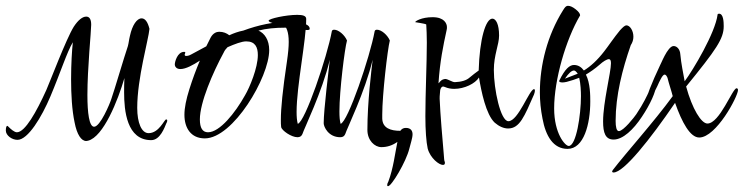

<svg xmlns="http://www.w3.org/2000/svg" viewBox="-63 -504 2553 659"><path d="M239 -21C292 -34 342 -160 364 -236C363 -219 363 -202 363 -187C363 -124 372 -23 456 -23C487 -23 502 -67 508 -81C510 -84 511 -87 511 -90C511 -93 510 -94 507 -94C501 -94 483 -47 447 -47C423 -47 408 -82 408 -134C408 -236 447 -369 450 -405C444 -429 435 -441 423 -441C407 -441 391 -418 383 -381C382 -378 382 -375 381 -372L378 -355C377 -352 377 -349 376 -346C363 -308 329 -192 319 -164C314 -148 281 -69 260 -69C243 -69 237 -117 237 -178C237 -270 250 -397 250 -419C250 -438 244 -447 233 -447C220 -447 205 -435 190 -412C164 -370 108 -222 96 -195C62 -120 23 -50 -5 -50C-14 -50 -26 -61 -34 -69C-36 -71 -37 -72 -38 -72C-41 -72 -43 -66 -43 -56C-43 -39 -22 -24 -3 -24C33 -24 80 -102 110 -173C145 -256 167 -326 187 -359C184 -332 181 -284 181 -232C181 -180 184 -126 193 -84C201 -42 216 -20 233 -20C235 -20 237 -21 239 -21Z M640 -29C737 -29 861 -239 861 -332C861 -367 845 -390 824 -399C851 -406 882 -409 915 -409C942 -409 971 -401 992 -401C997 -401 1000 -402 1000 -405C1000 -414 992 -420 977 -424C962 -428 947 -430 932 -430C879 -430 823 -418 772 -399C756 -396 739 -390 724 -383C715 -390 704 -395 689 -395C680 -395 668 -390 660 -375L645 -345C624 -334 606 -324 593 -317C586 -313 580 -312 576 -312C573 -312 571 -313 571 -316C571 -317 571 -319 572 -320C572 -321 573 -322 573 -323C573 -325 572 -326 569 -326C546 -326 537 -292 537 -283C537 -275 543 -267 556 -267C575 -267 600 -281 623 -296C610 -265 598 -233 587 -198C576 -163 570 -134 570 -110C570 -65 592 -29 640 -29ZM651 -50C632 -50 623 -65 623 -94C623 -152 667 -254 705 -324C708 -331 713 -337 718 -342C743 -353 767 -362 782 -362C813 -362 822 -342 822 -315C822 -271 794 -204 778 -177C744 -116 691 -50 651 -50Z M1269 135C1281 135 1331 51 1342 6C1346 -11 1353 -30 1353 -43C1353 -55 1347 -65 1330 -65C1322 -65 1316 -62 1311 -55C1278 -55 1250 -64 1249 -97V-111C1249 -178 1267 -334 1275 -365C1267 -384 1246 -402 1231 -402C1226 -402 1224 -400 1223 -397C1207 -309 1131 -85 1106 -79C1103 -90 1102 -104 1102 -122C1102 -192 1120 -337 1128 -365C1120 -384 1099 -402 1084 -402C1079 -402 1077 -400 1076 -397C1060 -309 984 -85 959 -79C956 -90 955 -104 955 -120C955 -209 988 -365 988 -439C988 -450 976 -453 957 -453C919 -453 859 -440 859 -433C859 -426 888 -421 909 -421C920 -412 928 -395 928 -360C928 -343 926 -321 922 -294C907 -194 901 -132 901 -93C901 -84 901 -75 902 -68C904 -56 937 -33 958 -33C967 -33 972 -37 975 -44C980 -61 1043 -189 1069 -299C1066 -270 1048 -127 1048 -81C1048 -69 1064 -33 1105 -33C1114 -33 1119 -37 1122 -44C1127 -61 1190 -189 1216 -299C1212 -264 1198 -154 1198 -58C1198 -22 1223 1 1246 1C1266 1 1284 -5 1301 -17C1293 22 1287 74 1270 119C1267 124 1266 128 1266 131C1266 134 1267 135 1269 135Z M1457 62C1462 62 1464 60 1464 55C1464 53 1464 51 1463 50C1462 49 1461 40 1460 24C1456 -22 1448 -114 1446 -165C1446 -170 1446 -176 1447 -184C1447 -199 1452 -207 1458 -207C1460 -207 1462 -206 1465 -205C1474 -201 1485 -199 1496 -199C1531 -199 1568 -217 1581 -238C1589 -190 1605 -111 1635 -83C1650 -70 1666 -63 1681 -63C1721 -63 1737 -105 1770 -180C1772 -186 1773 -190 1773 -193C1773 -196 1772 -198 1770 -198C1754 -198 1716 -88 1682 -88C1655 -88 1632 -197 1632 -264C1632 -315 1650 -351 1650 -382C1650 -421 1639 -440 1627 -440C1604 -440 1583 -370 1580 -262C1570 -255 1560 -247 1549 -238C1538 -228 1521 -223 1498 -222C1489 -222 1474 -233 1465 -233C1463 -233 1462 -232 1460 -232C1449 -229 1447 -222 1442 -218C1447 -293 1458 -346 1470 -401C1471 -404 1471 -408 1471 -411C1471 -423 1462 -445 1422 -445C1383 -445 1362 -431 1362 -428C1360 -428 1397 -423 1400 -420C1401 -404 1402 -382 1402 -358C1402 -287 1397 -182 1397 -105C1397 -57 1400 -17 1405 6C1414 39 1444 62 1457 62Z M1885 7C1941 7 1963 -78 1963 -156C1963 -175 1963 -219 1948 -248C1963 -257 1979 -268 1995 -282C2007 -293 2020 -301 2027 -301C2032 -301 2034 -296 2034 -287C2034 -255 2007 -153 2007 -87C2007 -48 2015 -25 2043 -25C2075 -25 2111 -59 2140 -103C2169 -146 2189 -191 2189 -212C2189 -217 2188 -219 2185 -219C2170 -219 2170 -185 2121 -112C2115 -103 2077 -54 2061 -54C2053 -54 2050 -69 2050 -89C2050 -176 2073 -266 2102 -349C2108 -358 2111 -368 2111 -378C2111 -399 2099 -417 2087 -417C2082 -417 2075 -411 2065 -400C2045 -376 2023 -343 2011 -328C1988 -298 1964 -276 1941 -262C1933 -273 1922 -281 1907 -281C1892 -281 1876 -267 1857 -228V-227C1856 -227 1856 -227 1856 -227V-226C1856 -223 1860 -221 1868 -221C1872 -221 1877 -222 1882 -223C1898 -227 1912 -232 1925 -237C1930 -217 1931 -189 1931 -174C1931 -110 1915 -3 1889 -3C1877 -3 1839 -45 1839 -132C1839 -230 1879 -368 1928 -451V-452C1928 -457 1923 -464 1913 -472C1903 -480 1894 -484 1887 -484C1879 -484 1876 -479 1869 -468C1816 -383 1790 -282 1790 -187C1790 -157 1793 -127 1799 -97C1810 -37 1836 7 1885 7ZM1876 -234C1889 -253 1899 -262 1907 -262C1911 -262 1915 -258 1920 -251Z M2043 88C2078 88 2168 -25 2254 -151C2278 -83 2306 -32 2337 -32C2395 -32 2470 -173 2470 -195C2470 -199 2468 -201 2465 -201C2451 -201 2407 -80 2365 -80C2344 -80 2313 -130 2292 -207C2396 -335 2421 -371 2421 -414C2421 -429 2420 -457 2405 -457C2402 -457 2400 -456 2400 -454C2392 -391 2316 -264 2287 -225C2282 -253 2275 -285 2272 -318C2271 -334 2261 -346 2249 -346C2228 -346 2204 -280 2203 -281C2174 -220 2154 -168 2154 -157C2154 -152 2155 -150 2158 -150C2162 -150 2167 -155 2172 -165C2176 -172 2180 -181 2184 -190L2193 -208C2197 -217 2201 -226 2205 -233C2210 -243 2215 -248 2218 -248C2222 -248 2225 -244 2228 -237C2233 -216 2241 -194 2246 -174C2181 -85 2087 19 2040 80C2039 83 2038 84 2038 84C2038 87 2040 88 2043 88Z"/></svg>

Font: Comforter
Style: Regular
Weight: 400
Designer: Robert E. Leuschke
Foundry: Robert E. Leuschke
Version: Version 1.013; ttfautohint (v1.8.3)